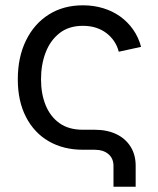

<svg xmlns="http://www.w3.org/2000/svg" viewBox="-20 -567 599 727"><path d="M409.7 140.1V61.5Q409.7 32.7 390.4 16.4Q371.1 0 337.9 0H293.9Q220.2 0 164.8 -32Q109.4 -64 78.4 -124Q47.4 -184.1 47.4 -266.6Q47.4 -350.6 78.4 -413.8Q109.4 -477.1 164.8 -512Q220.2 -546.9 293.9 -546.9Q334.5 -546.9 370.1 -536.1Q405.8 -525.4 434.6 -504.9Q463.4 -484.4 483.9 -455.3Q504.4 -426.3 514.2 -389.6L429.7 -371.1Q424.3 -392.6 412.4 -410.4Q400.4 -428.2 383.3 -441.4Q366.2 -454.6 343.8 -461.9Q321.3 -469.2 293.9 -469.2Q240.7 -469.2 205.6 -441.7Q170.4 -414.1 152.8 -368.2Q135.3 -322.3 135.3 -266.6Q135.3 -211.9 152.8 -168.7Q170.4 -125.5 205.3 -100.6Q240.2 -75.7 293.9 -75.7H338.4Q385.3 -75.7 419.9 -59.3Q454.6 -43 474.1 -12.2Q493.7 18.6 493.7 60.5V140.1Z"/></svg>

Font: Inter 18pt
Style: Regular
Weight: 400
Designer: Rasmus Andersson
Foundry: rsms
Version: Version 4.001;git-66647c0bb